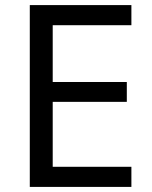

<svg xmlns="http://www.w3.org/2000/svg" viewBox="-20 -734 596 754"><path d="M496 0H97V-714H496V-635H187V-412H478V-334H187V-79H496Z"/></svg>

Font: Noto Sans Telugu
Style: Regular
Weight: 400
Designer: Jelle Bosma - Monotype Design Team
Foundry: Monotype Imaging Inc.
Version: Version 2.003